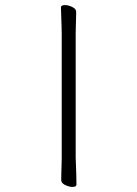

<svg xmlns="http://www.w3.org/2000/svg" viewBox="-20 -726 540 756"><path d="M223 -590Q223 -600 222.5 -621Q222 -642 221 -664Q220 -686 220 -697Q220 -706 236 -706Q249 -706 264.5 -698.5Q280 -691 280 -679Q280 -671 279.5 -654.5Q279 -638 278.5 -620Q278 -602 278 -590V-105Q278 -99 279 -78Q280 -57 280.5 -34Q281 -11 281 1Q281 10 265 10Q252 10 236.5 2.5Q221 -5 221 -17Q221 -25 221.5 -43.5Q222 -62 222.5 -80Q223 -98 223 -105Z"/></svg>

Font: Moon Stars Kai HW Light
Style: Regular
Weight: 300
Designer: GuiWonder
Version: Version 1.101